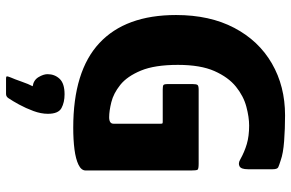

<svg xmlns="http://www.w3.org/2000/svg" viewBox="-180 -538 941 620"><g transform="rotate(90 290.0 -227.5)"><path d="M530 -34Q530 -20 511.5 -11Q493 -2 462 2Q431 6 392 6Q209 6 118.5 -78.5Q28 -163 28 -326Q28 -435 69.5 -514Q111 -593 184.5 -635.5Q258 -678 352 -678Q395 -678 435 -675Q475 -672 497 -664Q513 -659 519.5 -656Q526 -653 526 -638V-558Q526 -536 516.5 -531Q507 -526 495 -533Q470 -547 444.5 -554.5Q419 -562 385 -562Q358 -562 324 -553Q290 -544 259.5 -519.5Q229 -495 209 -450Q189 -405 189 -332Q189 -257 207.5 -212.5Q226 -168 253.5 -146Q281 -124 309.5 -117Q338 -110 358 -110Q379 -110 379 -124V-276Q379 -281 378 -282Q377 -283 372 -283H269Q258 -283 254.5 -285Q251 -287 251 -299V-380Q251 -392 254 -395.5Q257 -399 269 -399H508Q525 -399 527.5 -395.5Q530 -392 530 -375ZM347 88Q347 110 338 134.5Q329 159 317 181Q305 203 296 216Q291 223 283 223Q270 223 258 223Q246 223 234 223Q226 223 226 220Q226 217 230 207Q235 196 243 173Q251 150 258 137Q238 134 228.5 118Q219 102 219 89Q219 66 234 50Q249 34 284 34Q310 34 328.5 44Q347 54 347 88Z"/></g></svg>

Font: Glory Thin ExtraBold
Style: Regular
Weight: 800
Version: Version 1.011